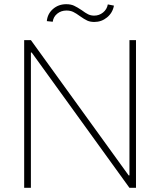

<svg xmlns="http://www.w3.org/2000/svg" viewBox="-20 -899 768 919"><path d="M630.9 0H599.6L131.8 -647.5H127.9V0H95.7V-707H127.9L595.7 -59.6H599.6V-707H630.9ZM296.9 -878.9Q318.8 -878.9 334.2 -871.8Q349.6 -864.7 372.1 -849.6Q388.2 -837.4 401.4 -830.8Q414.6 -824.2 430.7 -824.2Q454.6 -824.2 473.1 -839.1Q491.7 -854 496.1 -877.9L525.4 -872.1Q519 -837.4 492.4 -815.7Q465.8 -793.9 431.6 -793.9Q411.6 -793.9 397.5 -800.5Q383.3 -807.1 363.3 -821.3Q344.7 -835 330.8 -841.8Q316.9 -848.6 297.9 -848.6Q272.5 -848.6 253.9 -833.5Q235.4 -818.4 232.4 -794.9L204.1 -797.9Q207.5 -833.5 233.9 -856.2Q260.3 -878.9 296.9 -878.9Z"/></svg>

Font: Pretendard GOV Thin
Style: Regular
Weight: 100
Designer: Base glyphs from Inter by Rasmus Andersson; Hangeul glyphs from Noto Sans CJK(Source Han Sans) by Jang Soo-young and Kan
Foundry: Kil Hyung-jin
Version: Version 1.309